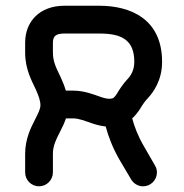

<svg xmlns="http://www.w3.org/2000/svg" viewBox="-20 -655 648 675"><path d="M524.9 -73.2 484.9 -142.6C464.8 -177.2 451.7 -211.9 444.8 -238.8C456.1 -249 465.8 -261.7 474.1 -274.9C481.4 -287.6 491.2 -301.3 500 -310.1C517.1 -328.6 549.8 -370.6 549.8 -437C550.3 -589.8 436.5 -634.8 329.6 -634.8H206.5C120.1 -634.8 68.4 -580.1 68.4 -504.9V-470.2C68.4 -411.1 91.8 -370.6 106 -340.3C115.7 -317.9 122.1 -301.3 122.1 -285.2C122.1 -272 115.2 -258.3 103 -234.4C88.4 -206.1 68.4 -166 68.4 -114.3V-48.8C68.4 -22 90.3 0 117.2 0C144 0 166 -22 166 -48.8V-114.3C166 -141.6 176.3 -163.1 189.9 -189.5C199.2 -207.5 206.5 -222.7 211.9 -238.8H236.8C257.8 -238.8 277.8 -230 305.7 -220.7C321.8 -215.3 336.9 -211.9 351.6 -210.4C360.4 -176.3 376.5 -134.3 399.9 -93.8L440.9 -24.4C449.2 -10.3 464.8 0 482.9 0C509.8 0 531.7 -22 531.7 -48.8C531.7 -57.6 529.3 -65.9 524.9 -73.2ZM166 -470.2V-504.9C166 -528.3 176.8 -537.1 206.5 -537.1H329.6C406.2 -537.1 452.6 -515.6 452.1 -437C452.1 -408.2 439.9 -389.2 428.7 -377.4C414.1 -361.8 400.4 -341.8 391.1 -325.7C383.3 -313.5 378.4 -310.1 376.5 -309.6C366.2 -306.2 355.5 -307.1 335.9 -313.5C312 -321.8 277.8 -336.4 236.8 -336.4H211.4C206.5 -353 200.7 -367.2 194.8 -380.4C178.7 -414.6 166 -436.5 166 -470.2Z"/></svg>

Font: Velvelyne Book
Style: Bold
Weight: 700
Designer: Manon Van der Borght et Mariel Nils
Foundry: Velvetyne
Version: Version 1.070;Glyphs 3.3.1 (3343)